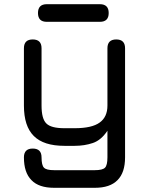

<svg xmlns="http://www.w3.org/2000/svg" viewBox="-20 -695 720 915"><path d="M432 200C432 200 432 200 432 200C480 200 516 188 540 163.5C564 139.5 576 103.5 576 55C576 55 576 -465 576 -465C576 -465 576 -465 576 -465C576 -493 562 -507 534 -507C534 -507 534 -507 534 -507C506 -507 492 -493 492 -465C492 -465 492 -192 492 -192C492 -192 492 -192 492 -192C492 -155.5 479.5 -128.5 455 -111C430.5 -93 390.5 -84 336 -84C336 -84 287 -84 287 -84C287 -84 287 -84 287 -84C244.5 -84 216 -91.5 201 -106.5C185.5 -121.5 178 -150 178 -192C178 -192 178 -465 178 -465C178 -465 178 -465 178 -465C178 -493 164 -507 136 -507C136 -507 136 -507 136 -507C108 -507 94 -493 94 -465C94 -465 94 -192 94 -192C94 -192 94 -192 94 -192C94 -126.5 109.5 -78.5 141 -47C172.5 -15.5 221 0 287 0C287 0 336 0 336 0C336 0 336 0 336 0C367 0 396 -4.5 422.5 -13.5C449 -22.5 472 -42 492 -72C492 -72 492 55 492 55C492 55 492 55 492 55C492 80 488 96.5 480.5 104C473 112 456.5 116 432 116C432 116 238 116 238 116C238 116 238 116 238 116C213 116 197 112 189.5 104C182 96.5 178 80 178 55C178 55 178 55 178 55C178 27 164 13 136 13C136 13 136 13 136 13C108 13 94 27 94 55C94 55 94 55 94 55C94 103.5 106 139.5 130 163.5C153.5 188 189.5 200 238 200C238 200 432 200 432 200ZM456 -591C456 -591 456 -591 456 -591C484 -591 498 -605 498 -633C498 -633 498 -633 498 -633C498 -661 484 -675 456 -675C456 -675 203 -675 203 -675C203 -675 203 -675 203 -675C175 -675 161 -661 161 -633C161 -633 161 -633 161 -633C161 -605 175 -591 203 -591C203 -591 456 -591 456 -591Z"/></svg>

Font: Jura-Fortis-Bold
Style: Bold
Weight: 500
Designer: Daniel Johnson, Alexei Vanyashin, Mirko Velimirovic
Foundry: Daniel Johnson
Version: ""